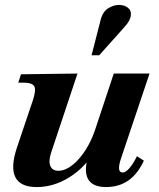

<svg xmlns="http://www.w3.org/2000/svg" viewBox="-20 -744 645 778"><path d="M129 14Q62 14 42 -26.5Q22 -67 49 -147L113 -337Q127 -379 119 -394Q111 -409 75 -409H54L65 -443L294 -446L187 -125Q176 -91 184 -71.5Q192 -52 217 -52Q237 -52 258 -64.5Q279 -77 299.5 -100Q320 -123 337 -153.5Q354 -184 366 -220L441 -446H586L471 -104Q451 -45 477 -45Q489 -45 504 -62Q519 -79 535 -111L563 -93Q514 14 410 14Q352 14 335 -22Q318 -58 343 -131L361 -128Q323 -64 260 -25Q197 14 129 14ZM351 -520 389 -668Q397 -697 418.5 -710.5Q440 -724 462 -724Q484 -724 498.5 -712.5Q513 -701 510 -681Q509 -671 502.5 -659Q496 -647 483 -633L382 -520Z"/></svg>

Font: Baskervville
Style: Bold Italic
Weight: 700
Italic angle: -18°
Version: Version 1.100